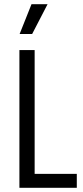

<svg xmlns="http://www.w3.org/2000/svg" viewBox="-20 -900 398 920"><path d="M73 0V-660H146V-67H348V0ZM134 -737H74L131 -880H208Z"/></svg>

Font: Bricolage Grotesque 12pt Condensed Light
Style: Regular
Weight: 300
Width: 3
Designer: Mathieu Triay
Foundry: Atelier Triay
Version: Version 1.001; ttfautohint (v1.8.4.7-5d5b);gftools[0.9.33.de